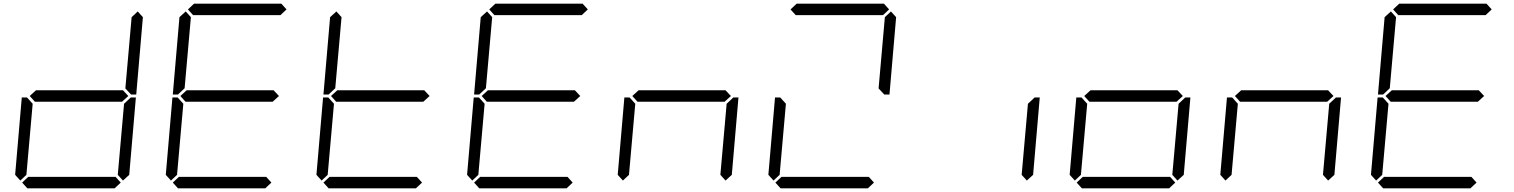

<svg xmlns="http://www.w3.org/2000/svg" viewBox="-20 -1020 8200 1040"><path d="M646 -531 675 -500 641 -469H169L141 -500L175 -531ZM90 -42 62 -73 98 -492H126L129 -489L157 -458L123 -73ZM685 -489 688 -492H716L680 -73L646 -42L618 -73L652 -458ZM726 -958 754 -927 718 -508H690L687 -511L659 -541L693 -927ZM634 -31 601 0H128L100 -31L133 -62H606Z M947 -511 944 -508H916L952 -927L986 -958L1014 -927L980 -542ZM998 -969 1031 -1000H1504L1532 -969L1499 -938H1026ZM1462 -531 1491 -500 1457 -469H985L957 -500L991 -531ZM906 -42 878 -73 914 -492H942L945 -489L973 -458L939 -73ZM1450 -31 1417 0H944L916 -31L949 -62H1422Z M1763 -511 1760 -508H1732L1768 -927L1802 -958L1830 -927L1796 -542ZM2278 -531 2307 -500 2273 -469H1801L1773 -500L1807 -531ZM1722 -42 1694 -73 1730 -492H1758L1761 -489L1789 -458L1755 -73ZM2266 -31 2233 0H1760L1732 -31L1765 -62H2238Z M2579 -511 2576 -508H2548L2584 -927L2618 -958L2646 -927L2612 -542ZM2630 -969 2663 -1000H3136L3164 -969L3131 -938H2658ZM3094 -531 3123 -500 3089 -469H2617L2589 -500L2623 -531ZM2538 -42 2510 -73 2546 -492H2574L2577 -489L2605 -458L2571 -73ZM3082 -31 3049 0H2576L2548 -31L2581 -62H3054Z M3910 -531 3939 -500 3905 -469H3433L3405 -500L3439 -531ZM3354 -42 3326 -73 3362 -492H3390L3393 -489L3421 -458L3387 -73ZM3949 -489 3952 -492H3980L3944 -73L3910 -42L3882 -73L3916 -458Z M4262 -969 4295 -1000H4768L4796 -969L4763 -938H4290ZM4170 -42 4142 -73 4178 -492H4206L4209 -489L4237 -458L4203 -73ZM4806 -958 4834 -927 4798 -508H4770L4767 -511L4739 -541L4773 -927ZM4714 -31 4681 0H4208L4180 -31L4213 -62H4686Z M5581 -489 5584 -492H5612L5576 -73L5542 -42L5514 -73L5548 -458Z M6358 -531 6387 -500 6353 -469H5881L5853 -500L5887 -531ZM5802 -42 5774 -73 5810 -492H5838L5841 -489L5869 -458L5835 -73ZM6397 -489 6400 -492H6428L6392 -73L6358 -42L6330 -73L6364 -458ZM6346 -31 6313 0H5840L5812 -31L5845 -62H6318Z M7174 -531 7203 -500 7169 -469H6697L6669 -500L6703 -531ZM6618 -42 6590 -73 6626 -492H6654L6657 -489L6685 -458L6651 -73ZM7213 -489 7216 -492H7244L7208 -73L7174 -42L7146 -73L7180 -458Z M7475 -511 7472 -508H7444L7480 -927L7514 -958L7542 -927L7508 -542ZM7526 -969 7559 -1000H8032L8060 -969L8027 -938H7554ZM7990 -531 8019 -500 7985 -469H7513L7485 -500L7519 -531ZM7434 -42 7406 -73 7442 -492H7470L7473 -489L7501 -458L7467 -73ZM7978 -31 7945 0H7472L7444 -31L7477 -62H7950Z"/></svg>

Font: DSEG7 Classic
Style: Light Italic
Weight: 300
Italic angle: -5°
Designer: Keshikan(Twitter:@keshinomi_88pro)
Version: Version 0.46